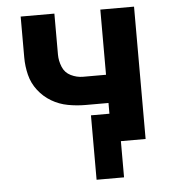

<svg xmlns="http://www.w3.org/2000/svg" viewBox="-50 -575 676 766"><g transform="rotate(-5 288.0 -192.5)"><path d="M416 145V0H515V-530H380V-269H288Q263 -269 239.5 -280.5Q216 -292 206 -316.5Q196 -341 196 -366V-530H61V-366Q61 -331 69.5 -296.5Q78 -262 100 -233.5Q122 -205 152.5 -187Q183 -169 218 -162.5Q253 -156 288 -156H380V-113H306V145Z"/></g></svg>

Font: Iosevka Sparkle Extrabold
Style: Regular
Weight: 800
Designer: Belleve Invis
Foundry: Belleve Invis
Version: Version 4.5.0; ttfautohint (v1.8.3)